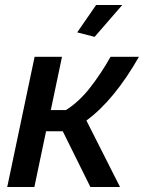

<svg xmlns="http://www.w3.org/2000/svg" viewBox="-20 -751 578 771"><path d="M9 0 119 -523H229L184 -309H245Q297 -342 341 -398Q385 -454 424 -523H538Q489 -437 436 -372.5Q383 -308 327 -267L462 0H343L232 -224H165L118 0ZM360 -603 290 -621 366 -731H471Z"/></svg>

Font: Raleway SemiBold
Style: Italic
Weight: 600
Italic angle: -12°
Designer: Matt McInerney, Pablo Impallari, Rodrigo Fuenzalida
Foundry: Matt McInerney, Pablo Impallari, Rodrigo Fuenzalida
Version: Version 4.026